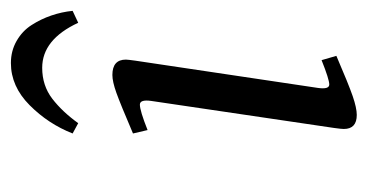

<svg xmlns="http://www.w3.org/2000/svg" viewBox="-182 -489 678 354"><g transform="rotate(-90 157.0 -312.0)"><path d="M87.9 -405.8Q142.6 -429.2 163.1 -436.5Q183.6 -443.8 195.8 -443.8Q224.1 -443.8 224.1 -418.9Q224.1 -415.5 222.2 -401.9L171.9 -64.9Q168.9 -43.9 178.2 -43.9Q187.5 -43.9 223.1 -58.1L231 -30.8Q178.7 -8.3 156.7 -0.7Q134.8 6.8 122.1 6.8Q96.2 6.8 96.2 -17.1Q96.2 -21.5 98.1 -35.2L147.9 -372.1Q150.9 -393.1 141.1 -393.1Q129.9 -393.1 94.2 -378.9ZM87.9 -517.1Q105.5 -562 140.1 -596.4Q174.8 -630.9 217.8 -630.9Q240.2 -630.9 258.5 -620.4Q276.9 -609.9 287.8 -592.8Q298.8 -575.7 305.4 -556.4Q312 -537.1 314 -517.1L292 -506.8Q261.2 -573.2 209 -573.2Q176.3 -573.2 152.1 -554.7Q127.9 -536.1 106.9 -506.8Z"/></g></svg>

Font: Dehuti
Style: Italic
Weight: 400
Version: Version 1.2